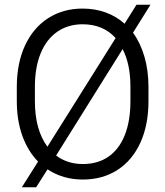

<svg xmlns="http://www.w3.org/2000/svg" viewBox="-20 -754 703 817"><path d="M51.5 -323.8V-383.7Q51.5 -485 86.5 -560.5Q121.5 -636 185.1 -676.8Q248.8 -717.5 331.5 -717.5Q384.3 -717.5 429.8 -701Q475.3 -684.5 510 -653L560.8 -733.8H620.3L546 -614.8Q577.5 -571.8 594.6 -512.9Q611.8 -454 611.8 -383.7V-323.8Q611.8 -222.5 577.4 -147Q543 -71.5 479.8 -30.8Q416.5 10 332.3 10Q248 10 182.3 -33.5L133.8 42.8H73L142 -66.5Q99 -110 75.2 -175.9Q51.5 -241.8 51.5 -323.8ZM181.8 -129.8 472 -592Q419 -650.7 331.5 -650.7Q269.8 -650.7 223.8 -619Q177.8 -587.2 153.1 -527.2Q128.5 -467.2 128.5 -384.7V-323.8Q128.5 -262.3 142.1 -213.4Q155.8 -164.5 181.8 -129.8ZM501.7 -545 218.8 -92.3Q266.8 -56 332.3 -56Q396.5 -56 441.9 -87.6Q487.2 -119.3 511.1 -179.4Q535 -239.5 535 -323.8V-384.7Q535 -481.7 501.7 -545Z"/></svg>

Font: FreesentationVF
Style: Regular
Weight: 400
Designer: glyphs from Roboto by Christian Robertson / Hangul glyphs from Noto Sans CJK(Source Han Sans) by Jang Soo-young and Kang
Foundry: PT&
Version: Version 2.001;Glyphs 3.3.1 (3343)